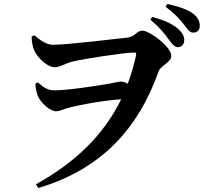

<svg xmlns="http://www.w3.org/2000/svg" viewBox="-20 -867 1040 965"><path d="M827 -670C846 -644 858 -630 874 -630C895 -630 906 -646 906 -666C906 -685 897 -702 876 -721C845 -749 800 -767 745 -782L736 -768C782 -729 809 -696 827 -670ZM905 -743C924 -718 933 -703 951 -703C972 -703 984 -716 984 -737C984 -760 975 -779 950 -799C922 -819 878 -835 821 -847L812 -833C864 -794 887 -766 905 -743ZM246 -642C214 -642 184 -663 154 -689L139 -684C139 -657 144 -634 151 -616C167 -577 219 -529 254 -529C281 -529 297 -543 335 -555C387 -570 608 -603 654 -603C663 -603 666 -601 664 -590C653 -539 639 -491 622 -446C612 -452 601 -457 586 -457C576 -457 561 -452 537 -448C481 -438 325 -413 255 -413C224 -413 201 -424 171 -453L158 -447C158 -425 163 -404 170 -385C182 -354 230 -308 261 -308C283 -308 303 -321 339 -329C388 -341 497 -362 589 -368C501 -188 359 -51 161 59L172 78C503 -20 680 -235 777 -508C789 -540 841 -553 841 -586C841 -632 732 -713 695 -713C667 -713 659 -682 620 -678C562 -672 320 -642 246 -642Z"/></svg>

Font: Noto Serif SC
Style: Bold
Weight: 700
Designer: Ryoko NISHIZUKA 西塚涼子 (kana & ideographs); Frank Grießhammer (Latin, Greek & Cyrillic); Wenlong ZHANG 张文龙 (bopomofo); San
Foundry: Adobe
Version: Version 2.001;hotconv 1.1.0;makeotfexe 2.6.0